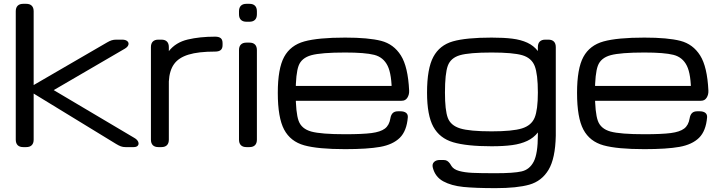

<svg xmlns="http://www.w3.org/2000/svg" viewBox="-20 -770 3775 1005"><path d="M62.5 -39.1V-710.9Q62.5 -730 72.5 -740Q82.5 -750 101.6 -750H117.2Q136.2 -750 146.2 -740Q156.2 -730 156.2 -710.9V-39.1Q156.2 -20 146.2 -10Q136.2 0 117.2 0H101.6Q82.5 0 72.5 -10Q62.5 -20 62.5 -39.1ZM588.9 -562.5H618.7Q637.2 -562.5 646.2 -554.7Q655.3 -546.9 652.1 -535.6Q648.9 -524.4 633.3 -515.1L261.2 -298.3L683.6 -47.9Q698.7 -39.1 703.4 -27.6Q708 -16.1 701.7 -8.1Q695.3 0 679.7 0H636.7Q623.5 0 612.8 -3.9Q602.1 -7.8 588.4 -16.1L142.6 -288.6V-316.9L540.5 -547.9Q553.7 -555.7 564.5 -559.1Q575.2 -562.5 588.9 -562.5Z M770 -39.1V-523.4Q770 -542.5 780 -552.5Q790 -562.5 809.1 -562.5H824.7Q843.8 -562.5 853.8 -552.5Q863.8 -542.5 863.8 -523.4V-39.1Q863.8 -20 853.8 -10Q843.8 0 824.7 0H809.1Q790 0 780 -10Q770 -20 770 -39.1ZM1106 -500Q1018.6 -500 966.8 -484.1Q915 -468.3 890.9 -434.3Q866.7 -400.4 863.8 -343.8V-502.4Q899.9 -548.3 962.9 -563.2Q1025.9 -578.1 1106 -578.1Q1125.5 -578.1 1135.3 -570.3Q1145 -562.5 1145 -543.9V-534.2Q1145 -516.1 1135.3 -508.1Q1125.5 -500 1106 -500Z M1270 -546.9H1285.6Q1304.7 -546.9 1314.7 -536.9Q1324.7 -526.9 1324.7 -507.8V-39.1Q1324.7 -20 1314.7 -10Q1304.7 0 1285.6 0H1270Q1251 0 1241 -10Q1231 -20 1231 -39.1V-507.8Q1231 -526.9 1241 -536.9Q1251 -546.9 1270 -546.9ZM1270 -750H1285.6Q1304.7 -750 1314.7 -740Q1324.7 -730 1324.7 -710.9V-695.3Q1324.7 -676.3 1314.7 -666.3Q1304.7 -656.2 1285.6 -656.2H1270Q1251 -656.2 1241 -666.3Q1231 -676.3 1231 -695.3V-710.9Q1231 -730 1241 -740Q1251 -750 1270 -750Z M1434.1 -284.2Q1434.1 -411.1 1467.3 -472.2Q1500.5 -533.2 1573 -553.2Q1645.5 -573.2 1786.6 -573.2Q1908.7 -573.2 1974.9 -556.2Q2041 -539.1 2078.4 -479.7Q2115.7 -420.4 2121.6 -295.9Q2122.6 -274.9 2112.5 -258.8Q2102.5 -242.7 2084 -242.7H2071.3Q2059.1 -242.7 2049.8 -246.8Q2040.5 -251 2035.6 -259.3Q2030.8 -267.6 2030.8 -279.3Q2031.2 -380.4 2009 -425.5Q1986.8 -470.7 1938.7 -482.9Q1890.6 -495.1 1786.6 -495.1Q1661.1 -495.1 1609.6 -481Q1558.1 -466.8 1543 -425.8Q1527.8 -384.8 1527.8 -284.2Q1527.8 -179.7 1543 -137.7Q1558.1 -95.7 1609.1 -81.5Q1660.2 -67.4 1786.6 -67.4Q1877.4 -67.4 1924.6 -73.5Q1971.7 -79.6 1994.6 -96.9Q2017.6 -114.3 2023.4 -150.4Q2026.4 -168.9 2035.9 -178.2Q2045.4 -187.5 2063.5 -187.5H2075.7Q2095.2 -187.5 2105.5 -179.4Q2115.7 -171.4 2114.7 -156.2Q2108.9 -84.5 2072.8 -48.8Q2036.6 -13.2 1970.2 -1.2Q1903.8 10.7 1786.6 10.7Q1644.5 10.7 1572.5 -9.3Q1500.5 -29.3 1467.3 -91.6Q1434.1 -153.8 1434.1 -284.2ZM1494.6 -320.3H2077.6Q2090.3 -320.3 2099.1 -315.9Q2107.9 -311.5 2112.3 -302.7Q2116.7 -293.9 2116.7 -281.2Q2116.7 -277.3 2115.7 -271.5Q2114.3 -262.2 2109.4 -255.6Q2104.5 -249 2096.4 -245.6Q2088.4 -242.2 2077.6 -242.2H1494.6Q1481.9 -242.2 1473.1 -246.6Q1464.4 -251 1460 -259.8Q1455.6 -268.6 1455.6 -281.2Q1455.6 -293.9 1460 -302.7Q1464.4 -311.5 1473.1 -315.9Q1481.9 -320.3 1494.6 -320.3Z M2245.6 107.9Q2240.7 89.4 2251.5 78.4Q2262.2 67.4 2282.7 67.4H2300.8Q2313 67.4 2320.6 72Q2328.1 76.7 2335.4 86.4Q2339.4 92.8 2343.3 99.1Q2354.5 116.7 2383.1 124.8Q2411.6 132.8 2453.1 134.8Q2494.6 136.7 2574.2 136.7Q2668.5 136.7 2710.2 127.2Q2752 117.7 2773.7 75.9Q2795.4 34.2 2795.4 -63.5V-76.7Q2773.4 -48.3 2739.7 -32.5Q2706.1 -16.6 2661.1 -10.5Q2616.2 -4.4 2553.2 -4.4Q2422.4 -4.4 2351.8 -25.4Q2281.2 -46.4 2248.3 -106.4Q2215.3 -166.5 2215.3 -285.2Q2215.3 -411.1 2248.3 -472.4Q2281.2 -533.7 2350.6 -553.5Q2419.9 -573.2 2553.2 -573.2Q2617.2 -573.2 2661.9 -567.6Q2706.5 -562 2740 -546.6Q2773.4 -531.2 2795.4 -502.9V-523.4Q2795.4 -542.5 2805.4 -552.5Q2815.4 -562.5 2834.5 -562.5H2850.1Q2869.1 -562.5 2879.2 -552.5Q2889.2 -542.5 2889.2 -523.4V-59.6Q2886.7 60.1 2851.1 119.1Q2815.4 178.2 2751 196.5Q2686.5 214.8 2574.2 214.8Q2468.3 214.8 2405.3 208.5Q2342.3 202.1 2300 179Q2257.8 155.8 2245.6 107.9ZM2553.2 -495.1Q2436 -495.1 2387.5 -481Q2338.9 -466.8 2324 -425.8Q2309.1 -384.8 2309.1 -285.2Q2309.1 -192.9 2324 -153.1Q2338.9 -113.3 2388.4 -97.9Q2438 -82.5 2553.2 -82.5Q2662.6 -82.5 2712.2 -97.9Q2761.7 -113.3 2778.6 -154.3Q2795.4 -195.3 2795.4 -285.2Q2795.4 -382.3 2778.8 -424.6Q2762.2 -466.8 2713.6 -481Q2665 -495.1 2553.2 -495.1Z M3000.5 -284.2Q3000.5 -411.1 3033.7 -472.2Q3066.9 -533.2 3139.4 -553.2Q3211.9 -573.2 3353 -573.2Q3475.1 -573.2 3541.3 -556.2Q3607.4 -539.1 3644.8 -479.7Q3682.1 -420.4 3688 -295.9Q3689 -274.9 3679 -258.8Q3668.9 -242.7 3650.4 -242.7H3637.7Q3625.5 -242.7 3616.2 -246.8Q3606.9 -251 3602.1 -259.3Q3597.2 -267.6 3597.2 -279.3Q3597.7 -380.4 3575.4 -425.5Q3553.2 -470.7 3505.1 -482.9Q3457 -495.1 3353 -495.1Q3227.5 -495.1 3176 -481Q3124.5 -466.8 3109.4 -425.8Q3094.2 -384.8 3094.2 -284.2Q3094.2 -179.7 3109.4 -137.7Q3124.5 -95.7 3175.5 -81.5Q3226.6 -67.4 3353 -67.4Q3443.8 -67.4 3491 -73.5Q3538.1 -79.6 3561 -96.9Q3584 -114.3 3589.8 -150.4Q3592.8 -168.9 3602.3 -178.2Q3611.8 -187.5 3629.9 -187.5H3642.1Q3661.6 -187.5 3671.9 -179.4Q3682.1 -171.4 3681.2 -156.2Q3675.3 -84.5 3639.2 -48.8Q3603 -13.2 3536.6 -1.2Q3470.2 10.7 3353 10.7Q3210.9 10.7 3138.9 -9.3Q3066.9 -29.3 3033.7 -91.6Q3000.5 -153.8 3000.5 -284.2ZM3061 -320.3H3644Q3656.7 -320.3 3665.5 -315.9Q3674.3 -311.5 3678.7 -302.7Q3683.1 -293.9 3683.1 -281.2Q3683.1 -277.3 3682.1 -271.5Q3680.7 -262.2 3675.8 -255.6Q3670.9 -249 3662.8 -245.6Q3654.8 -242.2 3644 -242.2H3061Q3048.3 -242.2 3039.6 -246.6Q3030.8 -251 3026.4 -259.8Q3022 -268.6 3022 -281.2Q3022 -293.9 3026.4 -302.7Q3030.8 -311.5 3039.6 -315.9Q3048.3 -320.3 3061 -320.3Z"/></svg>

Font: Gyrochrome
Style: Regular
Weight: 400
Designer: David Moles
Foundry: David Moles
Version: Version 1.005;Glyphs 3.2.3 (3260)